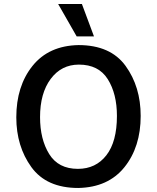

<svg xmlns="http://www.w3.org/2000/svg" viewBox="-20 -920 780 954"><path d="M269 -900H387L447 -739H361ZM61 -337Q61 -492 141.5 -592.5Q222 -693 370 -696Q529 -696 604 -592.5Q679 -489 679 -344Q679 -190 598.5 -89.5Q518 11 369 14Q211 14 136 -89.5Q61 -193 61 -337ZM179 -338Q179 -228 224.5 -154.5Q270 -81 367 -81Q456 -81 508.5 -148.5Q561 -216 561 -344Q561 -454 515.5 -526.5Q470 -599 372 -599Q285 -599 232 -528Q179 -457 179 -338Z"/></svg>

Font: Palanquin SemiBold
Style: Regular
Weight: 600
Designer: Pria Ravichandran
Version: Version 1.0.4